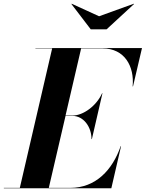

<svg xmlns="http://www.w3.org/2000/svg" viewBox="-68 -1007 779 1027"><path d="M462 -920 315.5 -987 314 -985.5 417.5 -850H502L649 -985.5L647.5 -987ZM320.5 -387C377.5 -387 421.5 -330 421.5 -263H423.5L480 -508H478C448 -441 377.5 -389 320.5 -389H282.5L366 -748H481.5C598.5 -748 651.5 -652 641.5 -545H643.5L691.5 -750H121.5V-748H211L38 -2H-47.5V0H527.5L579.5 -225H577.5C533.5 -98 444.5 -2 307.5 -2H193L282.5 -387Z"/></svg>

Font: Bodoni* 96pt
Style: Bold Italic
Weight: 700
Italic angle: -13°
Version: Version 2.3